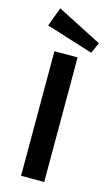

<svg xmlns="http://www.w3.org/2000/svg" viewBox="-118 -797 484 841"><g transform="rotate(15 124.5 -376.5)"><path d="M227.1 -600.1 14.2 -667 45.9 -752.9 249 -648.9ZM69.8 0V-564.9H174.8V0Z"/></g></svg>

Font: Neutral Grotesk
Style: Regular
Weight: 400
Designer: Nawras Khrais
Foundry: Nawras Khrais
Version: Version 1.000;PS 001.000;hotconv 1.0.88;makeotf.lib2.5.64775